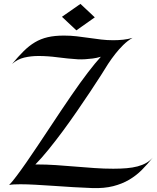

<svg xmlns="http://www.w3.org/2000/svg" viewBox="-20 -937 806 988"><path d="M766.1 -126Q739.7 -92.8 710.4 -63.2Q681.2 -33.7 644.8 -12.2Q608.4 9.3 562.3 21Q516.1 32.7 456.1 30.8Q408.7 29.3 357.7 26.1Q306.6 22.9 257.3 19.5Q208 16.1 163.6 13.7Q119.1 11.2 85 11.2Q66.4 11.2 51.5 12Q36.6 12.7 26.9 15.1Q42.5 -1 65.4 -31.5Q88.4 -62 115.7 -101.3Q143.1 -140.6 173.3 -186Q203.6 -231.4 234.1 -277.3Q264.6 -323.2 293.5 -366.7Q322.3 -410.2 347.2 -445.8Q394.5 -514.6 432.1 -563.7Q469.7 -612.8 499 -645Q478.5 -638.7 457.5 -636Q436.5 -633.3 419.4 -632.3Q399.4 -630.9 380.9 -631.8Q327.6 -635.3 276.4 -642.1Q225.1 -648.9 178.2 -648.9Q138.7 -648.9 104.2 -640.6Q69.8 -632.3 42 -607.9Q74.2 -646.5 102.1 -674.1Q129.9 -701.7 159.9 -719.5Q189.9 -737.3 225.6 -745.6Q261.2 -753.9 309.1 -753.9Q342.8 -753.9 374.8 -750.2Q406.7 -746.6 438.2 -741.9Q469.7 -737.3 500.5 -733.6Q531.2 -730 563 -730Q588.9 -730 614 -732.7Q639.2 -735.4 662.1 -742.2Q636.2 -727.5 613.5 -704.8Q590.8 -682.1 573.7 -660.2Q553.7 -634.8 536.1 -607.9Q523.4 -586.9 499.5 -549.6Q475.6 -512.2 444.6 -465.6Q413.6 -418.9 377.4 -366.5Q341.3 -314 304 -263.4Q266.6 -212.9 230.2 -168Q193.8 -123 162.1 -90.8H167Q218.3 -90.8 268.3 -87.4Q318.4 -84 367.7 -79.8Q417 -75.7 465.6 -72.3Q514.2 -68.8 563 -68.8Q601.1 -68.8 632.1 -71.5Q663.1 -74.2 688 -80.8Q712.9 -87.4 732.2 -98.4Q751.5 -109.4 766.1 -126ZM467.8 -847.7 373 -780.8 298.8 -850.6 394 -917Z"/></svg>

Font: Eagle Lake
Style: Regular
Weight: 400
Designer: Astigmatic (AOETI)
Foundry: Astigmatic (AOETI)
Version: Version 1.000